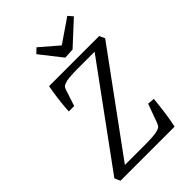

<svg xmlns="http://www.w3.org/2000/svg" viewBox="-221 -838 929 929"><g transform="rotate(-45 244.0 -373.0)"><path d="M38 0 25 -29 401 -544 411 -530H269Q263 -530 247.5 -529.5Q232 -529 215 -527.5Q198 -526 185 -521Q173 -517 169 -511Q165 -505 163 -499L135 -414H98Q100 -450 105 -490.5Q110 -531 117 -568H460L473 -540L96 -24L83 -39H254Q271 -39 296 -40.5Q321 -42 338 -48Q349 -52 353 -57.5Q357 -63 361 -73L396 -169L432 -166Q429 -131 422.5 -83Q416 -35 408 0ZM441 -722 323 -613 270 -610 183 -721 207 -744 300 -664 420 -746Z"/></g></svg>

Font: Yrsa Light
Style: Italic
Weight: 300
Italic angle: -7.10001°
Designer: Anna Giedrys (Yrsa+Rasa design), David Brezina (Yrsa art-direction, Rasa art-direction, design)
Foundry: Rosetta Type Foundry
Version: Version 2.004